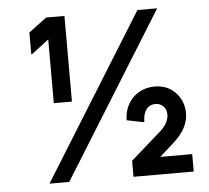

<svg xmlns="http://www.w3.org/2000/svg" viewBox="-51 -756 885 813"><g transform="rotate(-5 391.5 -350.0)"><path d="M175 -338V-609L102 -553H98V-645L174 -702H252V-338ZM127 0 562 -700H646L211 0ZM484 2V-66L610 -177Q631 -195 640.5 -213.5Q650 -232 650 -248Q650 -270 636.5 -283.5Q623 -297 603 -297Q578 -297 564 -278Q550 -259 550 -226L545 -225L476 -239Q476 -277 493 -307Q510 -337 539.5 -354Q569 -371 606 -371Q660 -371 694.5 -335Q729 -299 729 -246Q729 -217 713.5 -186Q698 -155 658 -120L604 -72H740V2Z"/></g></svg>

Font: Fustat Medium
Style: Regular
Weight: 500
Designer: Mohamed Gaber, Khaled Hosny, Laura Garcia Mut
Foundry: Kief Type Foundry, Alif Type Foundry, Hard Type Foundry
Version: Version 1.007